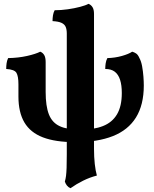

<svg xmlns="http://www.w3.org/2000/svg" viewBox="-20 -737 806 1003"><path d="M348.2 246.2Q336.5 241.1 329.5 232Q322.4 222.9 318.8 211.6Q322.9 197.2 324.9 181.7Q326.9 166.3 327.9 140.2Q328.9 114.2 328.9 69.3V-561.4Q328.9 -582.8 323.1 -596.5Q317.3 -610.2 301.3 -617.6Q285.3 -625.1 254.4 -626.7Q254.4 -641.9 256.7 -656.6Q258.9 -671.3 265.5 -683.5Q298.8 -683.5 334.1 -688.5Q369.5 -693.5 398.8 -701.3Q428.2 -709 442.3 -717Q455.5 -711.9 463.3 -699.5Q471.1 -687.1 471.1 -664.5V40Q471.1 84 475.1 119.7Q479.1 155.5 486.1 180.1Q449.6 189.4 414.4 206.8Q379.3 224.1 348.2 246.2ZM372.5 5.6Q269.5 5.6 204.1 -19.5Q138.8 -44.5 107.5 -97.3Q76.3 -150.1 76.3 -232.9V-296.3Q76.3 -338.6 66 -356.3Q55.8 -374.1 12.4 -376.7Q12.4 -391.9 14.4 -406.4Q16.4 -420.9 22.5 -433.5Q76 -434.5 121.4 -444.7Q166.7 -455 190.3 -467Q203.4 -461.9 211 -449.3Q218.5 -436.6 218.5 -412.6V-257Q218.5 -182.5 235.5 -139.3Q252.6 -96 292.2 -77.8Q331.9 -59.5 398.7 -59.5Q469.6 -59.5 517.8 -78.5Q566.1 -97.4 591.2 -139.7Q616.3 -182 616.3 -251.1Q616.3 -292.1 607.3 -320Q598.4 -347.9 579.7 -362.3Q560.9 -376.7 529.8 -376.7Q529.8 -391.9 532.1 -406.6Q534.3 -421.3 540.9 -433.5Q580.6 -434.5 616.8 -444.7Q653 -455 670.5 -467Q680.7 -464.4 690.8 -457.8Q700.9 -451.3 708.4 -433.5Q717.8 -416.6 722.5 -390.3Q727.2 -364 729.2 -337.2Q731.2 -310.4 731.2 -290.7Q731.2 -189.1 690.3 -123.3Q649.4 -57.5 569.6 -26Q489.8 5.6 372.5 5.6Z"/></svg>

Font: Vollkorn
Style: Regular
Weight: 400
Designer: Friedrich Althausen
Foundry: Friedrich Althausen
Version: Version 5.001